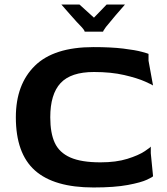

<svg xmlns="http://www.w3.org/2000/svg" viewBox="-20 -818 736 848"><path d="M646 -141 656 -40Q656 -37 629.5 -24.5Q603 -12 544.5 -1Q486 10 393 10Q219 10 134.5 -65Q50 -140 50 -300Q50 -445 134 -527.5Q218 -610 393 -610Q470 -610 524 -603.5Q578 -597 607 -589Q636 -581 636 -580V-550L656 -440Q656 -442 621.5 -457.5Q587 -473 529 -486.5Q471 -500 395 -500Q293 -500 247.5 -451Q202 -402 202 -300Q202 -230 222 -187Q242 -144 290.5 -122.5Q339 -101 424 -101Q493 -101 542.5 -116.5Q592 -132 619 -150Q646 -168 646 -171ZM435 -678H354Q354 -680 351.5 -684.5Q349 -689 340 -699Q321 -718 291 -752.5Q261 -787 251 -798H331L395 -740L451 -798H532Q521 -786 489.5 -749Q458 -712 448 -699Q440 -688 437.5 -683.5Q435 -679 435 -678Z"/></svg>

Font: Red Rose Bold
Style: Regular
Weight: 700
Designer: jaikishan Patel
Version: Version 1.000